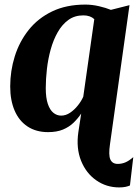

<svg xmlns="http://www.w3.org/2000/svg" viewBox="-20 -565 602 837"><path d="M499.5 252Q444 252 399.8 221.2Q355.5 190.5 333.5 136Q311.5 81.5 321.5 11.5L334 -70Q320 -49 300.8 -30.2Q281.5 -11.5 254.5 -0.2Q227.5 11 189.5 11Q137.5 11 100.2 -13.5Q63 -38 43.8 -82.8Q24.5 -127.5 24.5 -188Q24.5 -256 44.5 -319.8Q64.5 -383.5 105 -434.5Q145.5 -485.5 207.2 -515.2Q269 -545 352 -545Q381.5 -545 411.5 -538Q441.5 -531 463.5 -522L544.5 -542.5L459.5 63.5Q452.5 110.5 461 130Q469.5 149.5 493.5 149.5Q510.5 149.5 526.2 143Q542 136.5 561 120L546.5 243.5Q539 247 527.5 249.5Q516 252 499.5 252ZM246.5 -61Q267 -61 285.5 -73.5Q304 -86 319.2 -105Q334.5 -124 343 -143.5L391 -481.5Q382.5 -489.5 370.5 -493.8Q358.5 -498 343.5 -498Q305.5 -498 278 -478Q250.5 -458 231.5 -424.5Q212.5 -391 201 -349.5Q189.5 -308 184.5 -264Q179.5 -220 179.5 -180.5Q179.5 -138.5 188.5 -112Q197.5 -85.5 212.8 -73.2Q228 -61 246.5 -61Z"/></svg>

Font: Merriweather 72pt ExtraBold
Style: Italic
Weight: 800
Italic angle: -7.8°
Version: Version 2.101